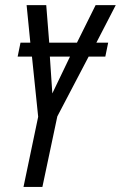

<svg xmlns="http://www.w3.org/2000/svg" viewBox="-20 -734 475 754"><path d="M72.3 0 129.9 -275.4 105.5 -511.7H49.3L60.5 -566.4H99.1L84.5 -713.9H161.6L173.3 -566.4H282.2L355.5 -713.9H434.6L358.4 -566.4H404.8L393.6 -511.7H328.1L205.1 -276.9L146.5 0ZM185.5 -367.2 254.9 -511.7H175.8Z"/></svg>

Font: Open Sans Condensed
Style: Italic
Weight: 400
Width: 3
Italic angle: -12°
Designer: Monotype Design Team
Foundry: Monotype Imaging Inc.
Version: Version 3.000